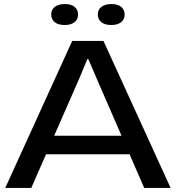

<svg xmlns="http://www.w3.org/2000/svg" viewBox="-20 -932 872 952"><path d="M6 0 338 -729H493L826 0H695L460 -541L418 -639H413L371 -538L135 0ZM198 -167 235 -259H597L632 -167ZM532 -808Q499 -808 482 -822.5Q465 -837 465 -860Q465 -885 483.5 -898.5Q502 -912 532 -912Q565 -912 581.5 -897.5Q598 -883 598 -860Q598 -835 580 -821.5Q562 -808 532 -808ZM301 -808Q268 -808 251 -822.5Q234 -837 234 -860Q234 -885 252.5 -898.5Q271 -912 301 -912Q334 -912 350.5 -897.5Q367 -883 367 -860Q367 -835 349 -821.5Q331 -808 301 -808Z"/></svg>

Font: Mona Sans Expanded Medium
Style: Regular
Weight: 500
Width: 7
Designer: Deni Anggara
Foundry: GitHub
Version: Version 2.000